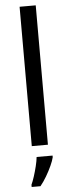

<svg xmlns="http://www.w3.org/2000/svg" viewBox="-64 -791 386 1043"><g transform="rotate(-5 129.0 -269.5)"><path d="M173 0H85V-760H173ZM193 70Q189 88 176.5 115.5Q164 143 147.5 171Q131 199 113 221H65V209Q73 192 81.5 165.5Q90 139 97 110.5Q104 82 106 61H193Z"/></g></svg>

Font: Noto Sans Tagbanwa
Style: Regular
Weight: 400
Designer: Monotype Design Team
Foundry: Monotype Imaging Inc.
Version: Version 2.001; ttfautohint (v1.8.4.7-5d5b)